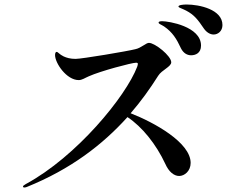

<svg xmlns="http://www.w3.org/2000/svg" viewBox="-20 -852 1040 851"><path d="M807 -832C792 -832 771 -830 771 -823C771 -818 786 -815 805 -805C841 -786 857 -765 884 -725C896 -708 912 -699 927 -699C946 -699 966 -714 966 -741C966 -810 864 -832 807 -832ZM699 -758C691 -758 683 -757 683 -752C683 -746 693 -744 707 -735C745 -709 763 -679 782 -638C793 -616 810 -607 827 -607C846 -607 871 -616 871 -650C871 -735 727 -758 699 -758ZM559 -350C605 -403 645 -459 681 -516C697 -542 739 -556 739 -576C739 -604 667 -662 640 -662C627 -662 605 -639 580 -634C545 -625 343 -591 315 -591C291 -591 275 -596 262 -602C243 -611 237 -622 231 -622C227 -622 224 -617 224 -608C224 -572 275 -497 329 -497C344 -497 357 -507 374 -514C425 -537 564 -574 583 -574C588 -574 591 -573 591 -569C591 -566 590 -562 588 -556C538 -425 320 -158 94 -36C85 -31 82 -28 82 -25C82 -22 84 -21 88 -21C90 -21 92 -21 98 -23C294 -102 435 -211 545 -333C610 -290 672 -213 713 -125C728 -91 751 -72 774 -72C798 -72 825 -94 825 -130C825 -220 664 -309 559 -350Z"/></svg>

Font: Shippori Mincho OTF SemiBold
Style: Regular
Weight: 600
Designer: FONTDASU
Foundry: FONTDASU / Google Inc. / but / Adobe
Version: Version 3.300;hotconv 1.0.109;makeotfexe 2.5.65596